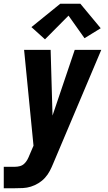

<svg xmlns="http://www.w3.org/2000/svg" viewBox="-53 -785 573 1020"><path d="M-33 215V101H27Q40 101 53 97.5Q66 94 76 84.5Q86 75 92.5 63Q99 51 104 38L125 -11L75 -520H216L226 -171L344 -520H485L230 83Q222 103 211.5 123Q201 143 186 159.5Q171 176 151.5 188Q132 200 111 206.5Q90 213 69 214Q48 215 27 215ZM186 -576 114 -641 267 -765H374L482 -635L396 -582L311 -702Z"/></svg>

Font: Iosevka SS04 Heavy
Style: Italic
Weight: 900
Italic angle: -9°
Monospace: yes
Designer: Belleve Invis
Foundry: Belleve Invis
Version: Version 19.0.0; ttfautohint (v1.8.4)